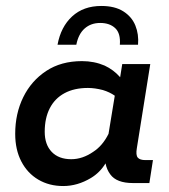

<svg xmlns="http://www.w3.org/2000/svg" viewBox="-20 -614 568 644"><path d="M192 10Q145 10 108.5 -11.5Q72 -33 51.5 -72.5Q31 -112 31 -165Q31 -233 58 -288Q85 -343 135 -376Q185 -409 255 -409Q296 -409 331 -394Q361 -380 383 -355L390 -399H484L439 -117Q435 -94 442 -85.5Q449 -77 468 -77H493L481 0H426Q371 0 350 -29Q338 -45 334 -66Q315 -35 285 -17Q240 10 192 10ZM219 -80Q257 -80 293 -105Q324 -125 344 -165L365 -293Q348 -305 325 -312Q298 -319 275 -319Q229 -319 196.5 -301.5Q164 -284 147 -251Q130 -218 130 -172Q130 -129 153.5 -104.5Q177 -80 219 -80ZM173 -464Q184 -524 222 -559Q260 -594 320 -594Q365 -594 393.5 -576Q422 -558 434 -528.5Q446 -499 443 -464H382Q385 -502 366.5 -519.5Q348 -537 316 -537Q285 -537 264 -518.5Q243 -500 236 -464Z"/></svg>

Font: Rokkitt SemiBold SemiBold
Style: Italic
Weight: 600
Italic angle: -9°
Version: Version 3.103